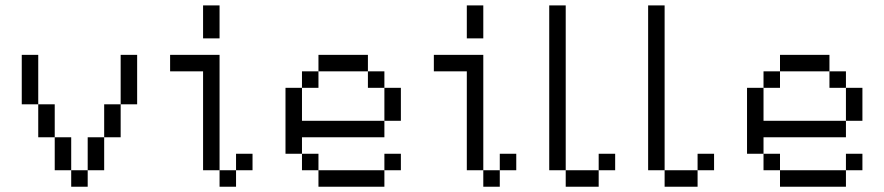

<svg xmlns="http://www.w3.org/2000/svg" viewBox="-20 -708 3352 728"><path d="M125 -500V-312.5H62.5V-500ZM125 -312.5H187.5V-187.5H125ZM187.5 -187.5H250V-62.5H187.5ZM250 -62.5H312.5V0H250ZM312.5 -187.5H375V-62.5H312.5ZM375 -312.5H437.5V-187.5H375ZM437.5 -500H500V-312.5H437.5Z M812.5 -562.5H750V-687.5H812.5ZM625 -500H812.5V-62.5H750V-437.5H625ZM812.5 -62.5H875V0H812.5ZM875 -125H937.5V-62.5H875Z M1125 -375V-250H1437.5V-187.5H1125V-125H1062.5V-375ZM1125 -125H1187.5V-62.5H1125ZM1125 -437.5H1187.5V-375H1125ZM1187.5 -62.5H1437.5V0H1187.5ZM1187.5 -500H1375V-437.5H1187.5ZM1375 -437.5H1437.5V-375H1375ZM1437.5 -125H1500V-62.5H1437.5ZM1437.5 -375H1500V-250H1437.5Z M1812.5 -562.5H1750V-687.5H1812.5ZM1625 -500H1812.5V-62.5H1750V-437.5H1625ZM1812.5 -62.5H1875V0H1812.5ZM1875 -125H1937.5V-62.5H1875Z M2125 -687.5V-62.5H2062.5V-687.5ZM2125 -62.5H2250V0H2125ZM2250 -125H2312.5V-62.5H2250Z M2500 -687.5V-62.5H2437.5V-687.5ZM2500 -62.5H2625V0H2500ZM2625 -125H2687.5V-62.5H2625Z M2875 -375V-250H3187.5V-187.5H2875V-125H2812.5V-375ZM2875 -125H2937.5V-62.5H2875ZM2875 -437.5H2937.5V-375H2875ZM2937.5 -62.5H3187.5V0H2937.5ZM2937.5 -500H3125V-437.5H2937.5ZM3125 -437.5H3187.5V-375H3125ZM3187.5 -125H3250V-62.5H3187.5ZM3187.5 -375H3250V-250H3187.5Z"/></svg>

Font: 寒蝉点阵体 16px
Style: Regular
Weight: 400
Designer: Designed by Warren2060
Foundry: ChillType
Version: Version 1.000